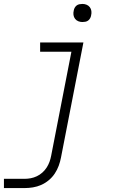

<svg xmlns="http://www.w3.org/2000/svg" viewBox="-20 -746 590 976"><path d="M0 210V163H105Q121 163 136.5 160Q152 157 167 150Q182 143 195 131.5Q208 120 217 106Q226 92 231.5 77Q237 62 240 46L343 -483H184V-530H404L290 55Q286 76 278.5 96.5Q271 117 258.5 136Q246 155 228 170Q210 185 189.5 194Q169 203 147.5 206.5Q126 210 106 210ZM399 -634Q388 -634 378 -638Q368 -642 361.5 -650.5Q355 -659 353.5 -670Q352 -681 355 -693Q356 -700 360 -707Q364 -714 370 -718.5Q376 -723 384 -724.5Q392 -726 399 -726Q410 -726 420 -722Q430 -718 436.5 -709.5Q443 -701 444.5 -690Q446 -679 443 -667Q442 -660 438 -653Q434 -646 428 -641.5Q422 -637 414 -635.5Q406 -634 399 -634Z"/></svg>

Font: Lode Dark
Style: Italic
Weight: 400
Italic angle: -11°
Monospace: yes
Designer: Belleve Invis
Foundry: Belleve Invis
Version: Version 29.2.0; ttfautohint (v1.8.3)